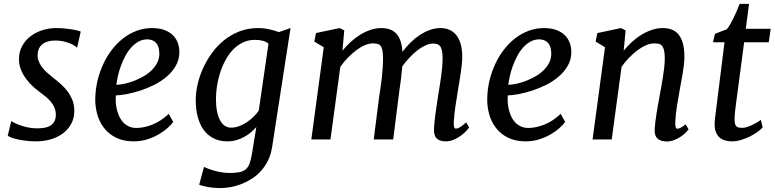

<svg xmlns="http://www.w3.org/2000/svg" viewBox="-20 -711 3951 979"><path d="M37.6 -93.8Q45.4 -88.4 58.6 -82Q71.8 -75.7 88.9 -70.1Q106 -64.5 126.2 -60.5Q146.5 -56.6 168.5 -56.6Q183.6 -56.6 200.7 -58.6Q217.8 -60.5 231.9 -67.6Q246.1 -74.7 255.4 -88.6Q264.6 -102.5 264.6 -126.5Q264.6 -146.5 257.3 -163.1Q250 -179.7 237.8 -193.8Q225.6 -208 210.2 -220.5Q194.8 -232.9 178.7 -244.6Q165.5 -254.4 147.9 -270.3Q130.4 -286.1 114.5 -307.1Q98.6 -328.1 87.6 -353.8Q76.7 -379.4 76.7 -409.2Q76.7 -445.8 92.3 -475.1Q107.9 -504.4 134 -524.9Q160.2 -545.4 194.6 -556.6Q229 -567.9 266.6 -567.9Q286.1 -567.9 305.9 -566.2Q325.7 -564.5 342.8 -561.8Q359.9 -559.1 372.8 -555.9Q385.7 -552.7 391.6 -549.8L373 -467.3Q370.6 -470.7 361.8 -476.8Q353 -482.9 338.6 -489Q324.2 -495.1 304.9 -499.8Q285.6 -504.4 262.7 -504.4Q247.1 -504.4 231.9 -501.5Q216.8 -498.5 204.3 -491.2Q191.9 -483.9 183.1 -471.2Q174.3 -458.5 172.4 -439Q169.9 -419.9 175.8 -403.1Q181.6 -386.2 192.6 -370.8Q203.6 -355.5 218.8 -341.8Q233.9 -328.1 250 -315.4Q269 -300.8 288.3 -283.9Q307.6 -267.1 323.2 -246.6Q338.9 -226.1 348.9 -201.4Q358.9 -176.8 358.9 -146Q358.9 -107.9 342.8 -78.9Q326.7 -49.8 299.8 -30Q272.9 -10.3 237.5 -0.2Q202.1 9.8 163.6 9.8Q141.6 9.8 118.7 7.3Q95.7 4.9 75.9 1Q56.2 -2.9 41 -8.3Q25.9 -13.7 19.5 -19Z M465.8 -210Q466.8 -256.3 477.5 -300.8Q488.3 -345.2 506.8 -385Q525.4 -424.8 551.3 -458.3Q577.1 -491.7 608.9 -516.1Q640.6 -540.5 677.5 -554.2Q714.4 -567.9 754.9 -567.9Q790.5 -567.9 816.7 -558.6Q842.8 -549.3 860.1 -532.7Q877.4 -516.1 886 -493.9Q894.5 -471.7 894.5 -445.8Q894.5 -407.7 877.2 -377Q859.9 -346.2 831.8 -321.8Q803.7 -297.4 768.1 -279.3Q732.4 -261.2 696.5 -249.5Q660.6 -237.8 627.4 -231.4Q594.2 -225.1 570.8 -224.6Q569.3 -209 570.3 -190.4Q571.3 -171.9 575.7 -153.3Q580.1 -134.8 587.9 -117.7Q595.7 -100.6 607.9 -87.4Q620.1 -74.2 636.7 -66.4Q653.3 -58.6 675.3 -58.6Q712.9 -58.6 755.9 -75.2Q798.8 -91.8 840.3 -130.4L863.3 -89.4Q853 -74.7 833.7 -57.6Q814.5 -40.5 788.3 -25.4Q762.2 -10.3 730 -0.2Q697.8 9.8 662.1 9.8Q609.9 9.8 572.3 -8.8Q534.7 -27.3 510.7 -58.1Q486.8 -88.9 475.8 -128.4Q464.8 -168 465.8 -210ZM573.2 -278.3Q592.8 -279.3 616.7 -284.4Q640.6 -289.6 664.8 -299.1Q689 -308.6 712.2 -322Q735.4 -335.4 753.2 -352.8Q771 -370.1 781.7 -391.4Q792.5 -412.6 792.5 -437.5Q792 -475.6 775.1 -492.9Q758.3 -510.3 731.4 -510.3Q706.5 -510.3 686 -498.8Q665.5 -487.3 648.7 -468.5Q631.8 -449.7 618.9 -425.3Q606 -400.9 596.4 -375Q586.9 -349.1 581.3 -324Q575.7 -298.8 573.2 -278.3Z M1020 140.1Q1030.3 145 1044.7 150.4Q1059.1 155.8 1076.4 160.4Q1093.8 165 1112.8 168Q1131.8 170.9 1150.9 170.9Q1181.6 170.9 1201.7 166.7Q1221.7 162.6 1234.1 151.4Q1246.6 140.1 1253.4 120.6Q1260.3 101.1 1265.1 70.8L1287.1 -63.5Q1274.9 -49.3 1259.3 -36.1Q1243.7 -22.9 1224.9 -12.7Q1206.1 -2.4 1184.8 3.7Q1163.6 9.8 1139.6 9.8Q1098.6 9.8 1068.1 -6.1Q1037.6 -22 1017.6 -50Q997.6 -78.1 987.8 -116.7Q978 -155.3 978 -201.2Q978 -238.8 987.5 -280.8Q997.1 -322.8 1015.6 -363.5Q1034.2 -404.3 1061.3 -441.4Q1088.4 -478.5 1123.5 -506.6Q1158.7 -534.7 1201.9 -551.3Q1245.1 -567.9 1295.4 -567.9Q1325.2 -567.9 1353.3 -561.5Q1381.3 -555.2 1401.9 -547.4L1461.4 -567.9L1367.7 37.6Q1361.8 76.2 1346.7 106.9Q1331.5 137.7 1310.3 161.1Q1289.1 184.6 1263.2 200.9Q1237.3 217.3 1210 227.8Q1182.6 238.3 1155.3 243.2Q1127.9 248 1103.5 248Q1087.4 248 1071.3 246.6Q1055.2 245.1 1040.8 242.7Q1026.4 240.2 1014.6 237.1Q1002.9 233.9 995.6 231ZM1157.7 -60.1Q1179.7 -60.1 1200.4 -68.1Q1221.2 -76.2 1239.7 -88.6Q1258.3 -101.1 1273.7 -116.5Q1289.1 -131.8 1299.3 -146.5L1349.1 -488.8Q1335 -499.5 1317.6 -503.7Q1300.3 -507.8 1280.3 -507.8Q1245.6 -507.8 1217.3 -493.9Q1189 -480 1167 -456.5Q1145 -433.1 1128.7 -402.3Q1112.3 -371.6 1101.8 -338.4Q1091.3 -305.2 1086.2 -271.2Q1081.1 -237.3 1081.1 -207.5Q1081.1 -136.2 1101.8 -98.1Q1122.6 -60.1 1157.7 -60.1Z M1630.9 -470.2 1582.5 -499 1591.3 -542.5 1711.9 -567.9 1735.4 -556.2 1726.1 -452.6Q1745.6 -476.6 1768.8 -497.8Q1792 -519 1817.4 -534.4Q1842.8 -549.8 1869.9 -558.8Q1897 -567.9 1924.3 -567.9Q1947.8 -567.9 1966.6 -561.5Q1985.4 -555.2 1999.3 -541Q2013.2 -526.9 2021.5 -503.7Q2029.8 -480.5 2032.2 -446.8Q2050.8 -472.2 2073.2 -494.1Q2095.7 -516.1 2120.6 -532.5Q2145.5 -548.8 2171.9 -558.3Q2198.2 -567.9 2225.6 -567.9Q2249.5 -567.9 2270 -559.6Q2290.5 -551.3 2305.4 -533.4Q2320.3 -515.6 2328.6 -487.8Q2336.9 -460 2336.9 -420.4Q2336.9 -402.8 2334.7 -381.6Q2332.5 -360.4 2329.1 -337.6Q2325.7 -314.9 2321.8 -291.7Q2317.9 -268.6 2314.5 -247.1Q2308.1 -208.5 2302.2 -169.2Q2296.4 -129.9 2293.9 -91.8Q2293 -74.2 2295.2 -64.7Q2297.4 -55.2 2304.2 -55.2Q2308.1 -55.2 2312.7 -56.4Q2317.4 -57.6 2323.5 -61Q2329.6 -64.5 2337.6 -70.8Q2345.7 -77.1 2356.9 -86.9L2372.1 -61Q2368.7 -55.7 2357.9 -43.9Q2347.2 -32.2 2331.3 -20.3Q2315.4 -8.3 2295.2 0.7Q2274.9 9.8 2252.4 9.8Q2221.7 9.8 2206.5 -5.4Q2191.4 -20.5 2192.9 -54.2Q2194.8 -90.3 2200.7 -133.3Q2206.5 -176.3 2213.4 -219.7Q2216.8 -240.2 2220.7 -264.6Q2224.6 -289.1 2228.3 -314.7Q2231.9 -340.3 2234.4 -365.7Q2236.8 -391.1 2236.8 -414.1Q2236.8 -440.4 2232.9 -455.3Q2229 -470.2 2222.2 -477.5Q2215.3 -484.9 2206.3 -486.8Q2197.3 -488.8 2187.5 -488.8Q2169.9 -488.8 2149.9 -479.7Q2129.9 -470.7 2109.4 -455.1Q2088.9 -439.5 2068.8 -418.2Q2048.8 -397 2031.2 -372.6Q2028.8 -341.8 2024.7 -308.8Q2020.5 -275.9 2016.1 -246.6L1984.9 0H1885.7L1913.1 -216.3Q1916.5 -237.8 1920.2 -262.9Q1923.8 -288.1 1926.8 -314Q1929.7 -339.8 1931.4 -365.7Q1933.1 -391.6 1933.1 -414.6Q1933.1 -440.9 1929.7 -455.8Q1926.3 -470.7 1919.7 -478.3Q1913.1 -485.8 1903.1 -487.8Q1893.1 -489.7 1880.4 -489.7Q1861.8 -489.7 1840.6 -480.7Q1819.3 -471.7 1797.6 -455.6Q1775.9 -439.5 1754.6 -417.7Q1733.4 -396 1715.3 -370.6L1665 0H1567.4Z M2464.4 -210Q2465.3 -256.3 2476.1 -300.8Q2486.8 -345.2 2505.4 -385Q2523.9 -424.8 2549.8 -458.3Q2575.7 -491.7 2607.4 -516.1Q2639.2 -540.5 2676 -554.2Q2712.9 -567.9 2753.4 -567.9Q2789.1 -567.9 2815.2 -558.6Q2841.3 -549.3 2858.6 -532.7Q2876 -516.1 2884.5 -493.9Q2893.1 -471.7 2893.1 -445.8Q2893.1 -407.7 2875.7 -377Q2858.4 -346.2 2830.3 -321.8Q2802.2 -297.4 2766.6 -279.3Q2731 -261.2 2695.1 -249.5Q2659.2 -237.8 2626 -231.4Q2592.8 -225.1 2569.3 -224.6Q2567.9 -209 2568.8 -190.4Q2569.8 -171.9 2574.2 -153.3Q2578.6 -134.8 2586.4 -117.7Q2594.2 -100.6 2606.4 -87.4Q2618.7 -74.2 2635.3 -66.4Q2651.9 -58.6 2673.8 -58.6Q2711.4 -58.6 2754.4 -75.2Q2797.4 -91.8 2838.9 -130.4L2861.8 -89.4Q2851.6 -74.7 2832.3 -57.6Q2813 -40.5 2786.9 -25.4Q2760.7 -10.3 2728.5 -0.2Q2696.3 9.8 2660.6 9.8Q2608.4 9.8 2570.8 -8.8Q2533.2 -27.3 2509.3 -58.1Q2485.4 -88.9 2474.4 -128.4Q2463.4 -168 2464.4 -210ZM2571.8 -278.3Q2591.3 -279.3 2615.2 -284.4Q2639.2 -289.6 2663.3 -299.1Q2687.5 -308.6 2710.7 -322Q2733.9 -335.4 2751.7 -352.8Q2769.5 -370.1 2780.3 -391.4Q2791 -412.6 2791 -437.5Q2790.5 -475.6 2773.7 -492.9Q2756.8 -510.3 2730 -510.3Q2705.1 -510.3 2684.6 -498.8Q2664.1 -487.3 2647.2 -468.5Q2630.4 -449.7 2617.4 -425.3Q2604.5 -400.9 2595 -375Q2585.4 -349.1 2579.8 -324Q2574.2 -298.8 2571.8 -278.3Z M3064.9 -470.2 3017.1 -499 3025.9 -542.5 3146.5 -567.9 3169.9 -556.2 3160.2 -452.6Q3179.7 -476.6 3202.9 -497.8Q3226.1 -519 3251.7 -534.4Q3277.3 -549.8 3304.4 -558.8Q3331.5 -567.9 3358.9 -567.9Q3384.3 -567.9 3404.8 -560.3Q3425.3 -552.7 3439.7 -535.4Q3454.1 -518.1 3461.9 -490Q3469.7 -461.9 3469.7 -420.4Q3469.7 -402.3 3467.3 -380.6Q3464.8 -358.9 3460.9 -335.9Q3457 -313 3452.6 -290Q3448.2 -267.1 3444.8 -246.6Q3438 -209 3431.6 -168.9Q3425.3 -128.9 3423.3 -91.3Q3422.4 -73.7 3424.6 -64.2Q3426.8 -54.7 3433.6 -54.7Q3439.9 -54.7 3449.5 -59.1Q3459 -63.5 3476.1 -77.1L3491.2 -51.3Q3488.3 -46.9 3478.5 -36.6Q3468.8 -26.4 3453.6 -15.9Q3438.5 -5.4 3419.7 2.4Q3400.9 10.3 3379.9 10.3Q3349.1 10.3 3332.5 -4.6Q3315.9 -19.5 3318.4 -55.2Q3319.3 -71.8 3321.8 -91.6Q3324.2 -111.3 3327.6 -132.1Q3331.1 -152.8 3334.7 -174.3Q3338.4 -195.8 3342.3 -216.3Q3346.2 -237.8 3350.8 -262.9Q3355.5 -288.1 3359.6 -314Q3363.8 -339.8 3366.7 -365.7Q3369.6 -391.6 3369.6 -414.6Q3369.6 -440.9 3365.7 -455.8Q3361.8 -470.7 3354.7 -478.3Q3347.7 -485.8 3337.4 -487.8Q3327.1 -489.7 3314.5 -489.7Q3295.9 -489.7 3274.7 -480.7Q3253.4 -471.7 3231.7 -455.6Q3210 -439.5 3188.7 -417.7Q3167.5 -396 3149.4 -370.6L3099.1 0H3001.5Z M3624 -77.6Q3624 -79.6 3624 -83.3Q3624 -86.9 3624.5 -94.2Q3625 -101.6 3626.5 -113.5Q3627.9 -125.5 3630.4 -144.5L3674.3 -495.6H3615.7L3625.5 -538.6L3685.5 -561.5Q3693.8 -570.8 3702.6 -585.9Q3711.4 -601.1 3720.2 -619.1Q3729 -637.2 3737.1 -656Q3745.1 -674.8 3751.5 -691.4H3799.3L3782.7 -564H3909.7L3899.9 -495.6H3774.4L3733.9 -190.4Q3730 -162.6 3727.8 -140.6Q3725.6 -118.7 3725.6 -104.5Q3725.6 -90.8 3727.3 -82Q3729 -73.2 3733.6 -68.1Q3738.3 -63 3746.1 -61Q3753.9 -59.1 3766.6 -59.1Q3775.9 -59.1 3788.8 -63.2Q3801.8 -67.4 3814.9 -73.5Q3828.1 -79.6 3840.1 -86.7Q3852.1 -93.8 3859.9 -99.6L3868.7 -61.5Q3859.9 -50.8 3842.5 -38.3Q3825.2 -25.9 3803.7 -15.1Q3782.2 -4.4 3758.3 2.7Q3734.4 9.8 3713.4 9.8Q3695.3 9.8 3679 5.6Q3662.6 1.5 3650.4 -8.8Q3638.2 -19 3631.1 -35.9Q3624 -52.7 3624 -77.6Z"/></svg>

Font: Merriweather
Style: Italic
Weight: 400
Italic angle: -7°
Designer: Eben Sorkin ( eben@eyebytes.com )
Foundry: Eben Sorkin ( eben@eyebytes.com )
Version: Version 1.005; ttfautohint (v0.97) -l 13 -r 13 -G 200 -x 24 